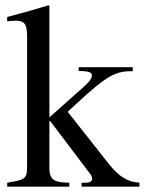

<svg xmlns="http://www.w3.org/2000/svg" viewBox="-20 -703 545 723"><path d="M505 0V-15C461 -18 429 -36 388 -88L235 -282L264 -309C387 -423 416 -435 480 -435V-450H276V-436C315 -435 326 -431 326 -418C326 -409 317 -396 303 -383L166 -261V-681L162 -683C123 -671 97 -663 37 -647L7 -639V-623C20 -624 29 -625 39 -625C73 -625 82 -612 82 -564V-82C82 -30 79 -27 7 -15V0H241V-15L221 -16C181 -18 166 -32 166 -67V-251L316 -53C324 -43 327 -35 327 -30C327 -21 318 -15 306 -15H287V0Z"/></svg>

Font: XITS Math
Style: Regular
Weight: 400
Designer: MicroPress Inc., with final additions and corrections provided by Coen Hoffman, Elsevier (retired)
Version: Version 1.108